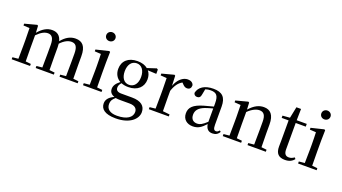

<svg xmlns="http://www.w3.org/2000/svg" viewBox="-73 -1506 4441 2494"><g transform="rotate(20 2147.0 -258.5)"><path d="M778 0H952V-28L879 -36L877 -230V-347C877 -481 826 -537 731 -537C662 -537 599 -505 539 -431C521 -505 475 -537 407 -537C338 -537 277 -501 218 -431L213 -526L200 -534L34 -490V-465L119 -460C121 -410 122 -363 122 -296V-230L120 -36L40 -28V0H294V-28L221 -36L219 -230V-396C275 -454 324 -479 369 -479C422 -479 453 -443 453 -348V-230L451 -36L372 -28V0H623V-28L550 -36L548 -230V-348C548 -367 547 -384 545 -399C600 -457 650 -479 694 -479C750 -479 781 -447 781 -348V-230L779 -36L701 -28V0Z M1150 -655C1185 -655 1214 -680 1214 -716C1214 -751 1185 -777 1150 -777C1115 -777 1087 -751 1087 -716C1087 -680 1115 -655 1150 -655ZM1105 0H1282V-28L1208 -36L1206 -230V-382L1209 -526L1196 -534L1019 -491V-466L1105 -461C1107 -411 1109 -362 1109 -294V-230C1109 -176 1108 -92 1106 -36L1026 -28V0Z M1585 -209C1515 -209 1473 -267 1473 -357C1473 -448 1517 -507 1587 -507C1654 -507 1699 -449 1699 -358C1699 -268 1655 -209 1585 -209ZM1586 -178C1712 -178 1788 -251 1788 -357C1788 -402 1776 -441 1751 -470L1870 -464V-523L1853 -534L1728 -493C1695 -521 1647 -537 1586 -537C1458 -537 1383 -465 1383 -357C1383 -290 1413 -235 1468 -205C1413 -162 1392 -126 1392 -85C1392 -42 1415 -12 1461 3C1393 35 1359 75 1359 128C1359 203 1415 260 1571 260C1761 260 1864 166 1864 69C1864 -15 1807 -68 1678 -68H1531C1477 -68 1455 -90 1455 -124C1455 -151 1465 -170 1487 -196C1515 -184 1548 -178 1586 -178ZM1482 11C1502 15 1524 16 1555 16H1675C1756 16 1782 54 1782 96C1782 169 1712 222 1574 222C1480 222 1427 184 1427 112C1427 69 1444 43 1482 11Z M2115 -319C2142 -400 2178 -448 2228 -475L2237 -466C2261 -439 2280 -424 2307 -424C2346 -424 2363 -448 2363 -485C2354 -520 2321 -537 2281 -537C2214 -537 2148 -480 2115 -388L2109 -526L2096 -534L1930 -490V-465L2015 -459C2017 -410 2018 -363 2018 -295V-230L2016 -37L1936 -28V0H2212V-28L2117 -38L2115 -230Z M2816 14C2860 14 2892 -3 2914 -42L2898 -56C2881 -36 2869 -29 2853 -29C2827 -29 2813 -46 2813 -104V-355C2813 -483 2757 -537 2636 -537C2515 -537 2438 -486 2421 -402C2426 -377 2444 -363 2470 -363C2497 -363 2517 -378 2522 -420L2536 -493C2561 -502 2584 -505 2607 -505C2686 -505 2719 -475 2719 -365V-321C2677 -310 2631 -298 2592 -287C2454 -247 2406 -196 2406 -116C2406 -32 2466 15 2546 15C2620 15 2663 -17 2721 -80C2729 -21 2759 14 2816 14ZM2719 -111C2659 -55 2625 -38 2589 -38C2535 -38 2500 -68 2500 -130C2500 -189 2533 -232 2614 -263C2644 -274 2681 -285 2719 -295Z M3378 0H3553V-28L3480 -36C3478 -91 3477 -174 3477 -230V-348C3477 -482 3423 -537 3334 -537C3268 -537 3204 -508 3136 -431L3131 -526L3118 -534L2952 -490V-465L3037 -459C3039 -410 3040 -363 3040 -295V-230L3038 -36L2958 -28V0H3212V-28L3139 -36L3137 -230V-398C3198 -458 3254 -479 3293 -479C3349 -479 3381 -446 3381 -352V-230L3379 -36L3300 -28V0Z M3820 15C3878 15 3919 -5 3947 -42L3932 -60C3905 -42 3886 -33 3857 -33C3814 -33 3790 -59 3790 -119V-484H3929V-522H3790L3793 -679H3729L3697 -523L3596 -515V-484H3692V-215C3692 -178 3691 -155 3691 -122C3691 -28 3733 15 3820 15Z M4123 -655C4158 -655 4187 -680 4187 -716C4187 -751 4158 -777 4123 -777C4088 -777 4060 -751 4060 -716C4060 -680 4088 -655 4123 -655ZM4078 0H4255V-28L4181 -36L4179 -230V-382L4182 -526L4169 -534L3992 -491V-466L4078 -461C4080 -411 4082 -362 4082 -294V-230C4082 -176 4081 -92 4079 -36L3999 -28V0Z"/></g></svg>

Font: Noto Serif JP Medium
Style: Regular
Weight: 500
Designer: Ryoko NISHIZUKA 西塚涼子 (kana & ideographs); Frank Grießhammer (Latin, Greek & Cyrillic); Wenlong ZHANG 张文龙 (bopomofo); San
Foundry: Adobe
Version: Version 2.001;hotconv 1.1.0;makeotfexe 2.6.0